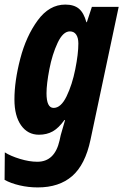

<svg xmlns="http://www.w3.org/2000/svg" viewBox="-47 -578 538 838"><path d="M-27 207 -26 87Q-1 103 40 115.5Q81 128 116 128Q192 128 213 35L218 12Q224 -11 237 -54H234Q209 -19 183 -4.5Q157 10 123 10Q74 10 45 -31Q16 -72 16 -144Q16 -224 41.5 -322Q67 -420 117.5 -489Q168 -558 238 -558Q276 -558 297.5 -540Q319 -522 330 -481H332L354 -548H471L348 32Q325 141 268 190.5Q211 240 118 240Q77 240 38.5 231Q0 222 -27 207ZM295 -388Q295 -413 285.5 -427Q276 -441 258 -441Q228 -441 204.5 -391Q181 -341 168.5 -276Q156 -211 156 -171Q156 -107 187 -107Q219 -107 243.5 -157.5Q268 -208 281.5 -275.5Q295 -343 295 -388Z"/></svg>

Font: Noto Sans Display Ex Bold Cond
Style: Italic
Weight: 800
Width: 3
Italic angle: -12°
Designer: Monotype Design team
Foundry: Monotype Imaging Inc.
Version: Version 1.000